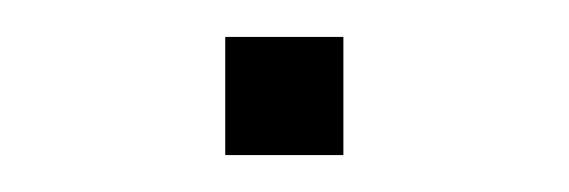

<svg xmlns="http://www.w3.org/2000/svg" viewBox="-20 -591 308 104"><path d="M102 -507V-571H166V-507Z"/></svg>

Font: Bhavuka
Style: Regular
Weight: 400
Version: 2.94.0; ttfautohint (v1.2) -l 7 -r 28 -G 50 -x 13 -D deva -f